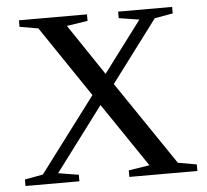

<svg xmlns="http://www.w3.org/2000/svg" viewBox="-49 -707 820 759"><g transform="rotate(-5 361.0 -327.5)"><path d="M154.8 -39.1 235.8 -25.9V0H22V-25.9L94.2 -39.1L316.9 -335L127 -616.2L53.2 -628.9V-654.8H323.2V-628.9L240.2 -616.2L376 -414.1L527.8 -616.2L446.8 -628.9V-654.8H661.1V-628.9L588.9 -616.2L404.8 -371.1L629.9 -39.1L704.1 -25.9V0H434.1V-25.9L517.1 -39.1L345.2 -293Z"/></g></svg>

Font: Liberation Serif
Style: Regular
Weight: 400
Designer: Steve Matteson
Foundry: Ascender Corporation
Version: Version 2.1.5